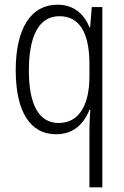

<svg xmlns="http://www.w3.org/2000/svg" viewBox="-20 -628 529 818"><path d="M361 -69V170H416V-598H371L364 -512H361C338 -569 294 -608 225 -608C111 -608 47 -506 47 -329C47 -150 110 -56 219 -56C290 -56 336 -97 361 -160H365C362 -127 361 -90 361 -69ZM230 -104C149 -104 103 -176 103 -328C103 -475 146 -559 233 -559C319 -559 361 -488 361 -355V-303C361 -179 316 -104 230 -104Z"/></svg>

Font: Noto Sans Malayalam UI Condensed Light
Style: Regular
Weight: 300
Width: 3
Designer: Jelle Bosma - Monotype Design Team
Foundry: Monotype Imaging Inc.
Version: Version 2.104